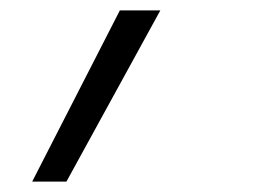

<svg xmlns="http://www.w3.org/2000/svg" viewBox="-20 -147 490 370"><path d="M42 203 211 -127H289L108 203Z"/></svg>

Font: Iosevka Etoile Light
Style: Italic
Weight: 300
Italic angle: -9°
Designer: Belleve Invis
Foundry: Belleve Invis
Version: Version 22.1.2; ttfautohint (v1.8.4)